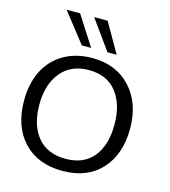

<svg xmlns="http://www.w3.org/2000/svg" viewBox="-139 -1085 1071 1207"><g transform="rotate(15 397.0 -482.0)"><path d="M520.5 -783.2 410.6 -975.1H322.8L460.9 -783.2ZM354.5 -783.2 231.4 -975.1H143.6L293.9 -783.2ZM378.9 10.7C485.8 10.7 569.8 -22.5 630.9 -88.4C691.9 -154.8 722.7 -244.1 722.7 -356C722.7 -465.8 691.4 -554.7 629.4 -622.1C567.4 -689.9 484.4 -723.6 379.9 -723.6C308.1 -723.6 246.1 -708 193.4 -676.8C87.9 -614.7 32.7 -501 32.7 -356C32.7 -243.7 63.5 -154.3 125 -88.4C187 -22.5 271.5 10.7 378.9 10.7ZM377.9 -67.9C298.8 -67.9 238.3 -93.8 195.8 -145C153.3 -196.3 132.3 -266.6 132.3 -356C132.3 -442.9 153.8 -512.7 196.8 -565.4C240.2 -618.7 300.8 -645 378.9 -645C457.5 -645 517.1 -618.7 558.6 -565.9C600.1 -513.7 621.1 -443.4 621.1 -356C621.1 -266.6 600.6 -195.8 559.1 -144.5C517.6 -93.3 457.5 -67.9 377.9 -67.9Z"/></g></svg>

Font: Ride
Style: Regular
Weight: 400
Version: Version 3.000